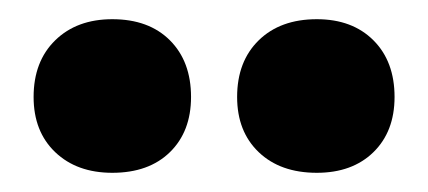

<svg xmlns="http://www.w3.org/2000/svg" viewBox="-20 -672 446 200"><path d="M97 -492Q60 -492 37.5 -513.5Q15 -535 15 -571Q15 -608 37.5 -630Q60 -652 97 -652Q135 -652 157 -630Q179 -608 179 -571Q179 -535 157 -513.5Q135 -492 97 -492ZM310 -492Q272 -492 249.5 -513.5Q227 -535 227 -571Q227 -608 249.5 -630Q272 -652 310 -652Q347 -652 369 -630Q391 -608 391 -571Q391 -535 369 -513.5Q347 -492 310 -492Z"/></svg>

Font: Ysabeau SC Black
Style: Regular
Weight: 900
Designer: Christian Thalmann (Catharsis Fonts)
Version: Version 2.001;gftools[0.9.30]; featfreeze: smcp